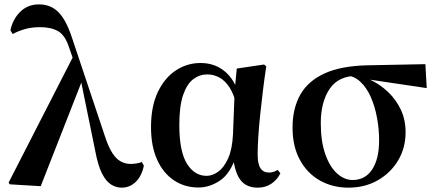

<svg xmlns="http://www.w3.org/2000/svg" viewBox="-20 -839 1987 875"><path d="M24.6 1 19.2 -6.7 319.3 -592.9 356.9 -478.8 165.6 9.5ZM534.3 16.2Q509.3 16.2 486.2 1.9Q463.2 -12.4 444.8 -48.5Q426.5 -84.7 414.1 -150.9L347.9 -475.3L345.6 -476.9L294.1 -624.8Q275.9 -679.5 244.1 -697.3Q212.4 -715.2 162.6 -715.2Q122.3 -715.2 91.2 -705.7Q60.1 -696.3 37.9 -684L27.4 -701Q38.6 -752.4 72.6 -785.7Q106.7 -819 157.9 -819Q211 -819 246.2 -783.7Q281.5 -748.4 308.2 -666.6L459.4 -214.5Q475.4 -166.7 492.9 -140.3Q510.3 -113.8 531 -102.9Q551.7 -91.9 575.7 -91.9Q586.9 -91.9 601.3 -94Q615.6 -96.2 626.4 -100.7L635.6 -83.9Q626.3 -37.6 599.2 -10.7Q572.1 16.2 534.3 16.2Z M884.3 15.5Q821.6 15.5 772.7 -17.2Q723.7 -49.9 696 -111.3Q668.2 -172.8 668.2 -259.4Q668.2 -354.6 699.3 -419.6Q730.3 -484.6 781.6 -518.3Q832.8 -551.9 894.1 -551.9Q963.7 -551.9 1011.5 -507.5Q1059.3 -463.2 1074 -381.8H1080.5L1059.2 -353.7Q1047.2 -407.4 1026.7 -439.4Q1006.2 -471.4 980 -485.7Q953.8 -499.9 924.4 -499.9Q889.7 -499.9 860.8 -478.2Q832 -456.5 814.6 -406.1Q797.2 -355.7 797.2 -269.8Q797.2 -149.6 831.6 -93.6Q866.1 -37.6 921.5 -37.6Q948.2 -37.6 974.6 -56.6Q1000.9 -75.6 1019.7 -117.3Q1038.5 -159.1 1041.8 -227.4L1049.6 -428L1059.1 -526.6L1183.4 -545L1193.4 -536.5Q1184.9 -481.4 1178.1 -424.9Q1171.2 -368.4 1165.7 -315.4Q1160.2 -262.4 1157.2 -216.4Q1154.2 -170.4 1154.2 -135.4Q1154.2 -91.4 1167.2 -72.1Q1180.2 -52.7 1205.7 -52.7Q1218.9 -52.7 1228.2 -56.3Q1237.5 -60 1246 -64.5L1257.7 -49.4Q1245 -21.7 1218 -2.7Q1191 16.2 1154.5 16.2Q1103.9 16.2 1077.1 -17.1Q1050.3 -50.5 1041.4 -127.3L1056.4 -128.7Q1030.2 -48.4 983 -16.4Q935.8 15.5 884.3 15.5Z M1567.5 16.2Q1495.9 16.2 1438.1 -16.3Q1380.3 -48.7 1346.8 -110.2Q1313.2 -171.8 1313.2 -257.1Q1313.2 -344.6 1348.4 -407.2Q1383.5 -469.7 1459 -504.3Q1534.4 -538.9 1655.5 -541.4L1918.6 -546.6L1924.7 -437.5L1636.8 -480.3L1609.9 -493.5Q1522.8 -494 1482.4 -434.2Q1441.9 -374.4 1441.9 -277.8Q1441.9 -194.4 1462.4 -136.5Q1482.8 -78.6 1516 -48.6Q1549.1 -18.7 1587.2 -18.7Q1644.3 -18.7 1676 -66.6Q1707.7 -114.5 1707.7 -199.6Q1707.7 -251.2 1698.1 -302.6Q1688.6 -354.1 1669.8 -396.8Q1651 -439.5 1622.4 -466.3Q1593.8 -493.2 1556.2 -495.5L1577.9 -504.5Q1623.2 -496.4 1667.6 -475.4Q1712 -454.4 1748.1 -420.2Q1784.3 -385.9 1806.4 -339.8Q1828.4 -293.6 1828.4 -235.7Q1828.4 -165.4 1794.5 -108.2Q1760.5 -51.1 1701.8 -17.5Q1643.1 16.2 1567.5 16.2Z"/></svg>

Font: Noto Serif KR
Style: Regular
Weight: 200
Designer: Ryoko NISHIZUKA 西塚涼子 (kana & ideographs); Frank Grießhammer (Latin, Greek & Cyrillic); Wenlong ZHANG 张文龙 (bopomofo); San
Foundry: Adobe
Version: Version 2.001;hotconv 1.1.0;makeotfexe 2.6.0